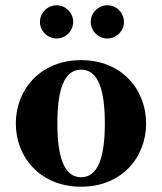

<svg xmlns="http://www.w3.org/2000/svg" viewBox="-20 -698 614 728"><path d="M324 -615C324 -580.5 352.5 -552 387 -552C421.5 -552 450 -580.5 450 -615C450 -649.5 421.5 -678 387 -678C352.5 -678 324 -649.5 324 -615ZM131.5 -615C131.5 -580.5 160 -552 194.5 -552C229 -552 257.5 -580.5 257.5 -615C257.5 -649.5 229 -678 194.5 -678C160 -678 131.5 -649.5 131.5 -615ZM40 -230C40 -100 134.5 10 287.5 10C440.5 10 534 -100 534 -230C534 -360 440.5 -470 287.5 -470C134.5 -470 40 -360 40 -230ZM197.5 -230C197.5 -354 221.5 -434 287.5 -434C353.5 -434 377.5 -354 377.5 -230C377.5 -106 353.5 -26 287.5 -26C221.5 -26 197.5 -106 197.5 -230Z"/></svg>

Font: Bodoni* 06
Style: Bold
Weight: 700
Version: Version 2.2